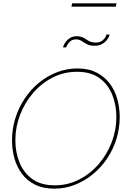

<svg xmlns="http://www.w3.org/2000/svg" viewBox="-20 -1125 766 1150"><path d="M305 5Q238 5 190 -19Q142 -43 111.5 -84Q81 -125 66.5 -176.5Q52 -228 52 -284Q52 -353 72 -417Q92 -481 128.5 -535.5Q165 -590 214 -630Q263 -670 321.5 -692.5Q380 -715 443 -715Q510 -715 558 -690.5Q606 -666 637 -625Q668 -584 682.5 -532Q697 -480 697 -424Q697 -355 677 -291.5Q657 -228 620.5 -174Q584 -120 534.5 -80Q485 -40 427 -17.5Q369 5 305 5ZM308 -15Q386 -15 453.5 -49.5Q521 -84 571 -142Q621 -200 649 -273Q677 -346 677 -424Q677 -495 652.5 -557Q628 -619 576 -657Q524 -695 441 -695Q363 -695 296 -661Q229 -627 178.5 -568.5Q128 -510 100 -436.5Q72 -363 72 -285Q72 -214 96.5 -152.5Q121 -91 173 -53Q225 -15 308 -15ZM546 -851Q518 -851 500.5 -860.5Q483 -870 469 -879.5Q455 -889 435 -889Q415 -889 402 -878.5Q389 -868 383 -856Q377 -844 376 -841H357Q357 -843 361.5 -853.5Q366 -864 375.5 -876.5Q385 -889 401 -898.5Q417 -908 441 -908Q459 -908 472 -902.5Q485 -897 496.5 -889Q508 -881 521 -875.5Q534 -870 552 -870Q578 -870 592 -881Q606 -892 612 -904Q618 -916 618 -918H637Q636 -915 631.5 -904Q627 -893 616.5 -881Q606 -869 589 -860Q572 -851 546 -851ZM408 -1085 412 -1105H678L674 -1085Z"/></svg>

Font: Raleway Thin
Style: Italic
Weight: 100
Italic angle: -12°
Designer: Matt McInerney, Pablo Impallari, Rodrigo Fuenzalida
Foundry: Matt McInerney, Pablo Impallari, Rodrigo Fuenzalida
Version: Version 4.026